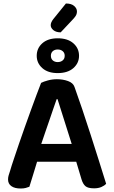

<svg xmlns="http://www.w3.org/2000/svg" viewBox="-20 -1068 650 1098"><path d="M416 -143H192Q181 -106 168.5 -66Q156 -26 148 0Q138 4 126.5 7Q115 10 98 10Q64 10 45 -3.5Q26 -17 26 -42Q26 -54 29.5 -65.5Q33 -77 38 -92Q46 -120 59.5 -159.5Q73 -199 88.5 -245.5Q104 -292 122 -341.5Q140 -391 156.5 -437.5Q173 -484 188.5 -524.5Q204 -565 215 -594Q228 -601 253.5 -608Q279 -615 305 -615Q340 -615 369 -604.5Q398 -594 406 -571Q426 -516 450 -444.5Q474 -373 498.5 -297Q523 -221 546 -148Q569 -75 587 -17Q577 -6 559.5 1.5Q542 9 518 9Q483 9 468.5 -3.5Q454 -16 446 -43ZM304 -501Q295 -476 284.5 -445Q274 -414 262.5 -380.5Q251 -347 239 -312.5Q227 -278 216 -245H390L309 -501ZM357 -1048Q388 -1048 404 -1034Q420 -1020 420 -1003Q420 -988 412.5 -976.5Q405 -965 391 -951L327 -883Q301 -883 285.5 -895.5Q270 -908 270 -924Q270 -940 285 -959ZM190 -749Q190 -792 222 -820.5Q254 -849 310 -849Q367 -849 399.5 -820.5Q432 -792 432 -749Q432 -707 399.5 -678.5Q367 -650 310 -650Q254 -650 222 -678.5Q190 -707 190 -749ZM271 -749Q271 -732 282 -722.5Q293 -713 310 -713Q327 -713 338.5 -722.5Q350 -732 350 -749Q350 -766 338.5 -775.5Q327 -785 310 -785Q293 -785 282 -775.5Q271 -766 271 -749Z"/></svg>

Font: Baloo 2 SemiBold
Style: Regular
Weight: 600
Designer: Sarang Kulkarni and Ek Type
Foundry: Ek Type
Version: Version 1.640;hotconv 1.0.111;makeotfexe 2.5.65597; ttfautoh